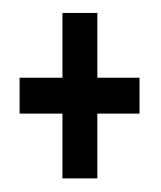

<svg xmlns="http://www.w3.org/2000/svg" viewBox="-20 -384 242 289"><path d="M74 -115.5H126.5V-213H190V-267H126.5V-364.5H74V-267H9.5V-213H74Z"/></svg>

Font: Anybody UltraCondensed
Style: Regular
Weight: 400
Width: 1
Version: Version 1.113;gftools[0.9.25]